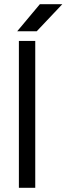

<svg xmlns="http://www.w3.org/2000/svg" viewBox="-20 -895 317 915"><path d="M62 -746H155L277 -875H170ZM70 -700V0H148V-700Z"/></svg>

Font: Unageo
Style: Regular
Weight: 400
Designer: Richard Sepsi
Foundry: Richard Sepsi
Version: Version 2.000